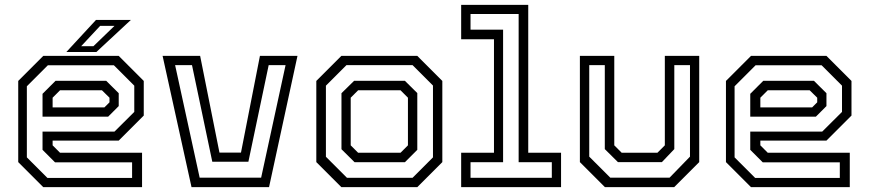

<svg xmlns="http://www.w3.org/2000/svg" viewBox="-20 -770 3578 790"><path d="M468.5 -540 571.5 -437V-294.5L468.5 -191.5H196.5V-172L227 -141.5H564.5V0H158L55 -103V-437L158 -540ZM417 -437.5 468.5 -386.5V-333.5L425 -290H155V-384L208.5 -437.5ZM448.5 -501.5H177L90.5 -415V-122.5L175 -38H523.5V-102H206.5L155 -153.5V-228.5H451L532.5 -309.5V-417.5ZM399.5 -398.5H227L196.5 -368V-328H409.5L430.5 -349V-368ZM253 -556 375 -688H518.5L376.5 -556ZM314 -580H364.5L451 -663.5H392Z M768 0 649 -540H803.5L883 -142H971.5L1049.5 -540H1204L1087 0ZM801.5 -39H1054.5L1155 -502H1085.5L1002 -104.5H853.5L770 -502H700.5Z M1384.5 0 1281.5 -103V-437L1384.5 -540H1697L1800 -437V-103L1697 0ZM1407.5 -38.5H1677.5L1761.5 -122.5V-418L1677.5 -502H1405.5L1321 -417.5V-125ZM1439 -102.5 1385 -156V-386.5L1437 -437.5H1646L1697 -387V-153.5L1646 -102.5ZM1453.5 -141.5H1628L1658.5 -172V-368L1628 -398.5H1453.5L1423 -368V-172Z M1877.5 0V-141.5H2012.5V-608.5H1877.5V-750H2153.5V-141.5H2288.5V0ZM1916 -38.5H2250.5V-102.5H2114V-712.5H1916V-648H2050V-102.5H1916Z M2469 0 2366 -103V-540H2507.5V-172L2538 -141.5H2685L2715.5 -172V-540H2857V-103L2754 0ZM2491 -39H2735L2819 -125.5V-502H2754.5V-156.5L2703.5 -103H2522.5L2468.5 -156.5V-502H2404.5V-125.5Z M3380.5 -540 3483.5 -437V-294.5L3380.5 -191.5H3108.5V-172L3139 -141.5H3476.5V0H3070L2967 -103V-437L3070 -540ZM3329 -437.5 3380.5 -386.5V-333.5L3337 -290H3067V-384L3120.5 -437.5ZM3360.5 -501.5H3089L3002.5 -415V-122.5L3087 -38H3435.5V-102H3118.5L3067 -153.5V-228.5H3363L3444.5 -309.5V-417.5ZM3311.5 -398.5H3139L3108.5 -368V-328H3321.5L3342.5 -349V-368Z"/></svg>

Font: Tourney Thin
Style: Regular
Weight: 400
Version: Version 1.015